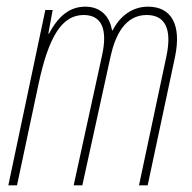

<svg xmlns="http://www.w3.org/2000/svg" viewBox="-20 -556 576 576"><path d="M5 0H31L95 -301C126 -449 167 -511 231 -511C284 -511 304 -470 286 -389L201 0H227L312 -388C326 -450 355 -511 420 -511C475 -511 497 -470 479 -386L397 0H423L505 -385C525 -481 495 -536 424 -536C377 -536 340 -508 318 -465H316C309 -508 281 -536 236 -536C191 -536 156 -510 127 -455H125L138 -526H116Z"/></svg>

Font: Noto Sans ExtraCondensed Thin
Style: Italic
Weight: 100
Width: 2
Italic angle: -12°
Designer: Monotype Design Team
Foundry: Monotype Imaging Inc.
Version: Version 2.013